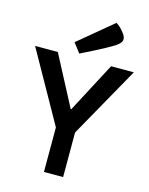

<svg xmlns="http://www.w3.org/2000/svg" viewBox="-137 -1034 870 1120"><g transform="rotate(15 298.0 -474.5)"><path d="M240.2 0H356V-269L596.2 -696.8H459L298.8 -393.1H296.9L137.2 -696.8H0L240.2 -269ZM260.3 -720.2C260.3 -720.2 400.9 -788.1 456.1 -824.2C496.1 -851.1 498 -873 469.2 -908.2C443.8 -940.4 423.8 -949.2 423.8 -949.2L216.8 -777.3Z"/></g></svg>

Font: Doppio One
Style: Regular
Weight: 400
Designer: Szymon Celej
Foundry: Sorkin Type Co
Version: Version 1.002